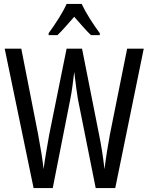

<svg xmlns="http://www.w3.org/2000/svg" viewBox="-20 -963 759 983"><path d="M716 -714 570 0H470L379 -455Q376 -473 371 -508.5Q366 -544 360 -595Q356 -563 351.5 -526.5Q347 -490 340 -456L250 0H152L4 -714H89L175 -276Q185 -223 192.5 -176Q200 -129 203 -97Q209 -141 217 -187.5Q225 -234 232 -274L321 -714H400L487 -275Q495 -236 502 -192.5Q509 -149 515 -97Q521 -146 528.5 -192Q536 -238 543 -276L631 -714ZM398 -943Q414 -909 440 -867.5Q466 -826 491 -793V-783H446Q425 -803 404 -827Q383 -851 360 -877Q337 -851 314.5 -825.5Q292 -800 274 -783H229V-793Q256 -830 281.5 -870.5Q307 -911 321 -943Z"/></svg>

Font: Noto Sans Kannada ExtraCondensed
Style: Regular
Weight: 400
Width: 2
Designer: Jelle Bosma - Monotype Design Team
Foundry: Monotype Imaging Inc.
Version: Version 2.005; ttfautohint (v1.8.4.7-5d5b)